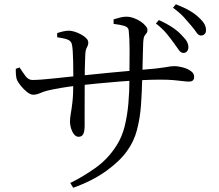

<svg xmlns="http://www.w3.org/2000/svg" viewBox="-20 -838 1040 911"><path d="M849.3 -586.9Q836.9 -587.7 827.8 -601.7Q818.7 -615.7 804.2 -634.9Q790 -654.9 770.5 -678.5Q751.1 -702.1 719.9 -726.4L733.6 -742.9Q770.8 -726.2 797.8 -708.2Q824.8 -690.2 842 -671.1Q860.4 -653 867.4 -639.4Q874.5 -625.9 873.7 -611.1Q872.9 -600 866 -593.1Q859.2 -586.1 849.3 -586.9ZM313.4 30.1Q371.1 2.2 431.5 -40.3Q491.9 -82.8 532.5 -146.9Q558.6 -187.1 571.3 -238Q584 -288.9 589.1 -346.9Q594.2 -405 594.2 -464.8Q595 -548.5 594.8 -604.4Q594.6 -660.4 590.7 -693.4Q589.3 -709 570.2 -715Q551 -720.9 519.1 -724.6L518.9 -746.1Q534.6 -751 549.9 -754.9Q565.3 -758.8 578.6 -758.8Q596.4 -758.8 614.3 -752.4Q632.2 -746 647.1 -736Q662 -726.1 670.8 -715.2Q679.7 -704.4 679.7 -696.5Q679.7 -685.8 675.2 -680.8Q670.7 -675.8 665.7 -667.8Q660.8 -659.8 659.6 -638.9Q658.6 -613.8 657.8 -580.9Q657 -547.9 656.2 -516.8Q655.4 -485.6 654.7 -463.6Q653.4 -401 649 -339.2Q644.6 -277.4 629.9 -221.4Q615.2 -165.5 582.1 -120.6Q548.6 -73.5 483.8 -26.7Q419.1 20.1 327.3 52.8ZM352.8 -189Q340.5 -189 331.2 -200.9Q321.9 -212.8 316.9 -229.4Q312 -246 312 -259.8Q312 -277.9 315.8 -298.4Q319.6 -319 323.7 -354Q327.8 -389.1 327.8 -450.3Q327.8 -468.3 327.7 -493.7Q327.6 -519.2 327.1 -546.4Q326.6 -573.6 325.1 -595.9Q323.6 -618.3 320.8 -628.7Q316.8 -644.4 299.8 -650.7Q282.8 -656.9 251.3 -661.2L251.1 -680.9Q264.2 -685.5 279.1 -688.9Q294.1 -692.4 306.6 -692.4Q318.6 -692.4 334.3 -687.5Q350 -682.6 364.8 -674.5Q379.6 -666.5 389.2 -656.6Q398.9 -646.7 398.9 -636.6Q398.9 -626.2 395.8 -620.3Q392.8 -614.4 389.4 -606.9Q386 -599.5 384.8 -582.9Q384.6 -572.6 383.7 -553.2Q382.8 -533.7 382.4 -509.1Q382 -484.4 382 -457.5Q382 -413.7 381.7 -370.7Q381.4 -327.7 381.5 -294.1Q381.6 -260.5 381.6 -244.5Q381.6 -214.5 375 -201.7Q368.4 -189 352.8 -189ZM137.2 -388.6Q124.5 -388.6 108.5 -401.2Q92.6 -413.9 79.5 -430.1Q66.4 -446.2 61.4 -457Q57 -466.1 55.7 -482.7Q54.5 -499.4 55 -511.7L72.9 -517.9Q86.8 -496.3 100.8 -477.4Q114.8 -458.5 133.7 -458.5Q150.5 -458.5 178.5 -460.6Q206.5 -462.7 238.8 -466.2Q271 -469.7 300.8 -472.8Q330.6 -475.9 350.4 -477.9Q380.8 -480.9 418.8 -484.8Q456.7 -488.8 497.3 -492.7Q537.8 -496.6 575.7 -499.9Q613.5 -503.2 643.6 -506Q692 -509.8 720.5 -513Q748.9 -516.2 764.4 -518.9Q779.8 -521.7 788.5 -522.9Q797.2 -524.1 805.8 -524.1Q825.8 -524.1 848 -518Q870.2 -512 885.7 -500.8Q901.2 -489.6 901.2 -474.2Q901.2 -462.2 895.3 -456.5Q889.4 -450.9 875.6 -450.9Q864.1 -450.9 846.9 -453.2Q829.8 -455.6 803.8 -457.8Q777.8 -460.1 739.8 -460.1Q701.2 -460.1 651.7 -457.7Q602.2 -455.4 548.8 -451.2Q495.4 -447 444.5 -442Q393.7 -437 351.7 -432.4Q304.7 -427 268.7 -420.8Q232.6 -414.5 206.6 -408.5Q187.6 -403.8 170.5 -396.2Q153.4 -388.6 137.2 -388.6ZM932.3 -669.4Q921.3 -670.1 911.8 -684.5Q902.3 -698.8 886.5 -717.2Q870.6 -736.5 852.1 -756.8Q833.7 -777.1 800.8 -801.2L814.4 -817.7Q852.4 -803 879.3 -787.5Q906.1 -772.1 923.9 -754.5Q942.1 -737.9 950.1 -723.5Q958 -709.1 957.3 -693.7Q957.3 -682.3 950.3 -675.8Q943.4 -669.4 932.3 -669.4Z"/></svg>

Font: Noto Serif SC ExtraLight
Style: Regular
Weight: 200
Designer: Ryoko NISHIZUKA 西塚涼子 (kana & ideographs); Frank Grießhammer (Latin, Greek & Cyrillic); Wenlong ZHANG 张文龙 (bopomofo); San
Foundry: Adobe
Version: Version 2.002-H1;hotconv 1.1.0;makeotfexe 2.6.0